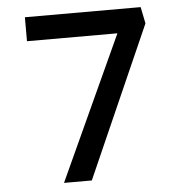

<svg xmlns="http://www.w3.org/2000/svg" viewBox="-51 -749 756 798"><g transform="rotate(-5 327.0 -350.0)"><path d="M184 0 474 -632 486 -600H82V-700H565L579 -631L300 0Z"/></g></svg>

Font: Lexend Peta
Style: Regular
Weight: 400
Designer: Bonnie Shaver-Troup, Thomas Jockin
Foundry: Lexend
Version: Version 1.007